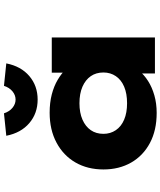

<svg xmlns="http://www.w3.org/2000/svg" viewBox="61 -882 829 992"><g transform="rotate(-90 476.0 -385.5)"><path d="M389 9Q299 9 233.5 -26Q168 -61 132.5 -123Q97 -185 97 -266Q97 -348 133 -410.5Q169 -473 235.5 -508.5Q302 -544 390 -544Q442 -544 484.5 -533Q527 -522 560 -502.5Q593 -483 613.5 -461Q634 -439 641 -418L597 -412V-533H779V0H593V-146L631 -132Q627 -106 606.5 -81Q586 -56 554 -35.5Q522 -15 480 -3Q438 9 389 9ZM439 -144Q489 -144 524.5 -159Q560 -174 579 -202Q598 -230 598 -266Q598 -304 579 -331.5Q560 -359 524.5 -374.5Q489 -390 439 -390Q390 -390 354.5 -374.5Q319 -359 300 -331.5Q281 -304 281 -266Q281 -230 300 -202Q319 -174 354.5 -159Q390 -144 439 -144ZM458 -606Q387 -606 336.5 -649Q286 -692 271 -768L387 -780Q396 -752 415.5 -736Q435 -720 458 -720Q481 -720 500.5 -736Q520 -752 529 -780L645 -768Q630 -692 579.5 -649Q529 -606 458 -606Z"/></g></svg>

Font: Lexend Tera ExtraBold
Style: Regular
Weight: 800
Designer: Bonnie Shaver-Troup, Thomas Jockin
Foundry: Lexend
Version: Version 1.007